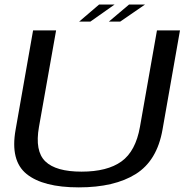

<svg xmlns="http://www.w3.org/2000/svg" viewBox="-20 -806 822 830"><path d="M320.5 4Q166.5 4 95 -53.8Q23.5 -111.5 47.5 -245.5L123 -674.5H222.5L148.5 -257.5Q130 -153 175.8 -108.5Q221.5 -64 332.5 -64Q444 -64 505.2 -108.2Q566.5 -152.5 585 -257.5L658.5 -674.5H758L682.5 -245.5Q659 -111.5 567 -53.8Q475 4 320.5 4ZM450.5 -712.5 538 -786.5H607L499.5 -712.5ZM322 -712.5 408.5 -786.5H475.5L370.5 -712.5Z"/></svg>

Font: Anybody ExtraExpanded Regular
Style: Italic
Weight: 400
Width: 8
Italic angle: -10°
Designer: Tyler Finck
Foundry: Etcetera Type Company
Version: Version 1.010; ttfautohint (v1.8.3) -l 8 -r 50 -G 200 -x 14 